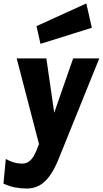

<svg xmlns="http://www.w3.org/2000/svg" viewBox="-48 -833 594 1110"><path d="M107 257Q72.5 257 38.8 250.5Q5 244 -28 228.5L-14.5 86Q10 100 33.8 106.5Q57.5 113 80 113Q94 113 107.5 107.5Q121 102 134.2 87Q147.5 72 159.5 44.5L177.5 0L48.5 -495.5H220L265.5 -181.5L375 -495.5H526L293.5 79.5Q266.5 147.5 237.5 186.2Q208.5 225 176.2 241Q144 257 107 257ZM186 -579.5 163 -682 451 -813 483 -672.5Z"/></svg>

Font: Karla ExtraBold
Style: Italic
Weight: 800
Italic angle: -8°
Designer: Jonathan Pinhorn
Version: Version 2.004;gftools[0.9.33]